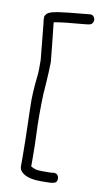

<svg xmlns="http://www.w3.org/2000/svg" viewBox="-97 -758 571 986"><g transform="rotate(10 188.0 -265.0)"><path d="M294 -657Q291 -656 280 -655Q269 -654 249 -652L184 -646Q164 -644 149 -642Q134 -640 123 -638L113 -636L122 -552Q126 -517 128 -494.5Q130 -472 131.5 -458.5Q133 -445 133.5 -439Q134 -433 134 -431Q134 -410 132.5 -381.5Q131 -353 129.5 -327.5Q128 -302 126.5 -284Q125 -266 125 -265Q124 -240 123.5 -213Q123 -186 123 -157Q123 -106 125.5 -50.5Q128 5 128 69V113Q129 113 134 116L143 120Q149 124 161.5 125.5Q174 127 189 127Q206 127 220.5 127Q235 127 249 125Q262 125 268 133Q274 141 274 151Q274 161 270.5 166.5Q267 172 258 175Q249 178 232.5 178.5Q216 179 189 179Q103 179 79 138L76 125V71Q76 29 75 -13Q74 -55 73 -93.5Q72 -132 71 -165Q70 -198 70 -221Q70 -230 70.5 -240.5Q71 -251 71.5 -266Q72 -281 74 -301.5Q76 -322 79 -352Q81 -370 81 -386Q81 -402 81 -416V-434L63 -617Q61 -631 60.5 -637.5Q60 -644 60 -648V-656Q65 -676 92 -684Q119 -692 178 -698L291 -709Q303 -709 309.5 -701Q316 -693 316 -682Q316 -674 310.5 -666.5Q305 -659 294 -657Z"/></g></svg>

Font: Nelagoney
Style: Regular
Weight: 400
Designer: Kanati
Foundry: Kanati and Michael Everson
Version: Version 2.000